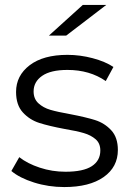

<svg xmlns="http://www.w3.org/2000/svg" viewBox="-20 -752 529 777"><path d="M26 -60 58 -116Q91 -90 141 -73.5Q191 -57 245 -57Q317 -57 351.5 -79.5Q386 -102 386 -143Q386 -172 367 -188.5Q348 -205 319 -213.5Q290 -222 242 -230Q178 -242 139 -254.5Q100 -267 72.5 -297Q45 -327 45 -380Q45 -446 100 -488Q155 -530 253 -530Q304 -530 355 -516.5Q406 -503 439 -481L408 -424Q343 -469 253 -469Q185 -469 150.5 -445Q116 -421 116 -382Q116 -352 135.5 -334Q155 -316 184 -307.5Q213 -299 264 -290Q327 -278 365 -266Q403 -254 430 -225Q457 -196 457 -145Q457 -76 399.5 -35.5Q342 5 240 5Q176 5 117.5 -13.5Q59 -32 26 -60ZM315 -732H410L248 -608H178Z"/></svg>

Font: Montserrat-Regular
Style: Regular
Weight: 400
Version: Version 7.200